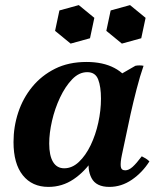

<svg xmlns="http://www.w3.org/2000/svg" viewBox="-20 -718 625 753"><path d="M409 15Q357 15 339 -19.5Q321 -54 331 -100L343 -154L390 -258L393 -392L511 -460Q527 -463 543 -460Q529 -420 515.5 -367.5Q502 -315 492 -270L458 -110Q452 -82 453.5 -66Q455 -50 471 -50Q485 -50 500 -63.5Q515 -77 536 -105Q544 -101 551.5 -96.5Q559 -92 566 -85Q538 -41 497 -13Q456 15 409 15ZM170 15Q106 15 69.5 -30.5Q33 -76 33 -161Q33 -221 51.5 -277Q70 -333 106.5 -377.5Q143 -422 196 -448.5Q249 -475 319 -475Q384 -475 428.5 -451.5Q473 -428 492 -387L414 -329Q414 -267 396.5 -206Q379 -145 346 -95Q313 -45 268.5 -15Q224 15 170 15ZM232 -58Q263 -58 289.5 -83Q316 -108 335.5 -148.5Q355 -189 365.5 -237Q376 -285 376 -331Q376 -378 365 -406.5Q354 -435 322 -435Q290 -435 263 -407Q236 -379 215.5 -335.5Q195 -292 184 -244Q173 -196 173 -155Q173 -108 188 -83Q203 -58 232 -58ZM289 -698 350 -648 333 -568 257 -547 196 -597 213 -677ZM490 -698 551 -648 534 -568 458 -547 397 -597 414 -677Z"/></svg>

Font: Poltawski Nowy
Style: Bold Italic
Weight: 700
Italic angle: -12°
Designer: Adam Pótawski, Mateusz Machalski, Borys Kosmynka, Ania Wieluska
Foundry: Capitalics.wtf
Version: Version 1.001;gftools[0.9.25]